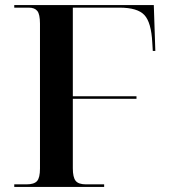

<svg xmlns="http://www.w3.org/2000/svg" viewBox="-20 -734 671 754"><path d="M36 0H389V-10H318Q288 -10 277 -24Q266 -38 266 -73V-346H516V-356H266V-704H449Q520 -704 547 -675Q574 -646 578 -567L580 -534H590L584 -714H36V-704H93Q116 -704 126.5 -691Q137 -678 137 -641V-72Q137 -36 125.5 -23Q114 -10 84 -10H36Z"/></svg>

Font: Noto Serif Display Semi
Style: Regular
Weight: 600
Designer: Monotype Design Team
Foundry: Monotype Imaging Inc.
Version: Version 1.900